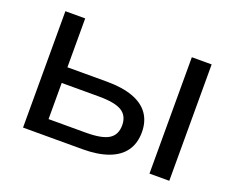

<svg xmlns="http://www.w3.org/2000/svg" viewBox="-113 -899 1335 1093"><g transform="rotate(20 555.0 -352.5)"><path d="M112 0V-705H232V-409H472Q564 -409 628 -386Q692 -363 724.5 -317.5Q757 -272 757 -206Q757 -139 724.5 -93Q692 -47 628 -23.5Q564 0 472 0ZM232 -95H458Q555 -95 596.5 -121Q638 -147 638 -205Q638 -262 596.5 -288Q555 -314 458 -314H232ZM878 0V-705H998V0Z"/></g></svg>

Font: Nunito Sans 10pt Expanded SemiBold
Style: Regular
Weight: 600
Width: 7
Designer: Vernon Adams
Foundry: Vernon Adams
Version: Version 3.101;gftools[0.9.27]